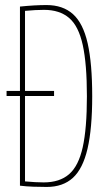

<svg xmlns="http://www.w3.org/2000/svg" viewBox="-20 -730 420 760"><path d="M165 10Q139 10 111.5 9Q84 8 59 5V-350H6V-370H59V-704Q118 -710 164 -710Q229 -710 269 -674Q309 -638 327 -558.5Q345 -479 345 -349Q345 -221 326.5 -141.5Q308 -62 268.5 -26Q229 10 165 10ZM153 -8Q216 -8 253.5 -40.5Q291 -73 307.5 -147.5Q324 -222 324 -349Q324 -477 307.5 -552Q291 -627 253.5 -659Q216 -691 154 -691Q140 -691 119 -690Q98 -689 79 -687V-370H194V-350H79V-12Q98 -10 119 -9Q140 -8 153 -8Z"/></svg>

Font: Georama Condensed Thin
Style: Regular
Weight: 100
Width: 3
Designer: Jean-Baptiste Levee
Foundry: Production Type
Version: Version 1.000